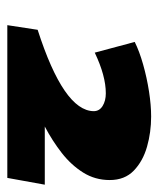

<svg xmlns="http://www.w3.org/2000/svg" viewBox="27 -840 443 538"><g transform="rotate(90 249.0 -571.5)"><path d="M51 -370 64 -455Q291 -528 292 -612Q292 -628 277.5 -637Q263 -646 242 -646Q193 -646 128 -615L98 -727Q124 -740 161 -750.5Q198 -761 236.5 -767Q275 -773 307 -773Q351 -773 391.5 -761.5Q432 -750 458.5 -724.5Q485 -699 485 -657Q485 -616 464 -582.5Q443 -549 409 -522.5Q375 -496 335 -475H498L479 -370Z"/></g></svg>

Font: Georama Expanded Black
Style: Italic
Weight: 900
Width: 7
Italic angle: -9°
Designer: Jean-Baptiste Levee
Foundry: Production Type
Version: Version 1.000